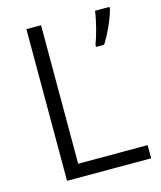

<svg xmlns="http://www.w3.org/2000/svg" viewBox="-108 -793 734 873"><g transform="rotate(-15 259.0 -357.0)"><path d="M99 0H495V-62H168V-714H99ZM490 -706V-714H422C417 -671 398 -599 384 -564V-554H422C451 -599 480 -665 490 -706Z"/></g></svg>

Font: Noto Sans Syriac Light
Style: Regular
Weight: 300
Designer: Patrick Giasson and the Monotype Design Team
Foundry: Monotype Imaging Inc.
Version: Version 3.000